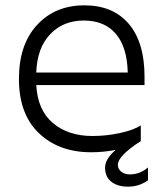

<svg xmlns="http://www.w3.org/2000/svg" viewBox="-20 -561 617 720"><path d="M535 115Q502 139 460 139Q421 139 397.5 120.5Q374 102 374 68Q374 35 414 1Q369 10 322 10Q201 10 126 -61.5Q51 -133 51 -265Q51 -394 119 -467.5Q187 -541 296 -541Q404 -541 463 -471.5Q522 -402 522 -273V-242H116Q121 -148 178.5 -99.5Q236 -51 327 -51Q378 -51 429.5 -62Q481 -73 508 -91V-32L507 -31Q506 -30 505 -30Q422 24 422 57Q422 73 435 83Q448 93 467 93Q505 93 535 67ZM294 -484Q217 -484 168 -432.5Q119 -381 116 -289H459Q457 -384 414.5 -434Q372 -484 294 -484Z"/></svg>

Font: Roundo
Style: Regular
Weight: 400
Designer: Namrata Goyal (Gurmukhi), Shiva Nallaperumal (Latin)
Foundry: Indian Type Foundry
Version: Version 1.000;PS 1.0;hotconv 1.0.88;makeotf.lib2.5.647800